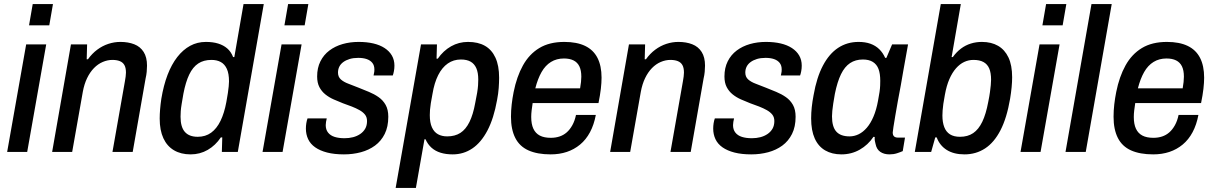

<svg xmlns="http://www.w3.org/2000/svg" viewBox="-20 -743 5936 939"><path d="M122 -619 140 -723H239L221 -619ZM15 0 108 -526H206L113 0Z M235 0 327 -526H406L404 -453H410Q430 -481 455.5 -500Q481 -519 510 -528.5Q539 -538 569 -538Q607 -538 636.5 -526.5Q666 -515 682.5 -489Q699 -463 699 -422Q699 -408 697.5 -392Q696 -376 692 -359L629 0H530L591 -346Q593 -358 594.5 -368.5Q596 -379 596 -388Q596 -411 588.5 -424.5Q581 -438 566 -444Q551 -450 530 -450Q506 -450 482.5 -440Q459 -430 439.5 -410Q420 -390 406 -361Q392 -332 385 -294L333 0Z M912 12Q865 12 831 -8Q797 -28 779 -67Q761 -106 761 -163Q761 -184 763 -208.5Q765 -233 769 -260Q780 -326 799.5 -377Q819 -428 847 -464Q875 -500 910 -519Q945 -538 987 -538Q1021 -538 1047 -530Q1073 -522 1091.5 -506Q1110 -490 1120 -464H1126L1171 -723H1270L1143 0H1065L1067 -71H1060Q1034 -32 996 -10Q958 12 912 12ZM947 -74Q985 -74 1012.5 -94Q1040 -114 1058.5 -152Q1077 -190 1087 -244Q1092 -270 1094.5 -288.5Q1097 -307 1098.5 -320.5Q1100 -334 1100 -345Q1100 -383 1089.5 -406Q1079 -429 1060 -439.5Q1041 -450 1014 -450Q976 -450 949.5 -432.5Q923 -415 905.5 -378.5Q888 -342 877 -285Q872 -256 868.5 -235Q865 -214 864 -199.5Q863 -185 863 -172Q863 -122 884 -98Q905 -74 947 -74Z M1371 -619 1389 -723H1488L1470 -619ZM1264 0 1357 -526H1455L1362 0Z M1662 12Q1615 12 1580 3Q1545 -6 1521.5 -22.5Q1498 -39 1487 -62.5Q1476 -86 1476 -114Q1476 -127 1478 -140Q1480 -153 1484 -164H1578Q1576 -156 1574.5 -147Q1573 -138 1573 -131Q1573 -109 1584.5 -94.5Q1596 -80 1616.5 -73.5Q1637 -67 1665 -67Q1687 -67 1706.5 -72Q1726 -77 1741.5 -87.5Q1757 -98 1766 -113.5Q1775 -129 1775 -151Q1775 -170 1765 -182.5Q1755 -195 1738 -204.5Q1721 -214 1700.5 -222Q1680 -230 1657 -238Q1634 -247 1611.5 -257Q1589 -267 1571 -281.5Q1553 -296 1542 -317Q1531 -338 1531 -369Q1531 -411 1547 -443Q1563 -475 1591 -496Q1619 -517 1655.5 -527.5Q1692 -538 1734 -538Q1774 -538 1806 -530.5Q1838 -523 1861 -508Q1884 -493 1896.5 -471.5Q1909 -450 1909 -422Q1909 -408 1906.5 -395Q1904 -382 1901 -374H1807Q1810 -386 1810.5 -392.5Q1811 -399 1811 -403Q1811 -423 1801 -435.5Q1791 -448 1773.5 -454Q1756 -460 1732 -460Q1708 -460 1690 -454.5Q1672 -449 1659 -439.5Q1646 -430 1639.5 -417Q1633 -404 1633 -388Q1633 -367 1647 -354.5Q1661 -342 1684 -333.5Q1707 -325 1734 -314Q1759 -304 1784.5 -293.5Q1810 -283 1831.5 -268Q1853 -253 1866 -230Q1879 -207 1879 -172Q1879 -123 1861.5 -88Q1844 -53 1814 -31Q1784 -9 1745 1.5Q1706 12 1662 12Z M1915 176 2039 -526H2117L2115 -456H2121Q2148 -495 2186 -516.5Q2224 -538 2269 -538Q2318 -538 2351.5 -519Q2385 -500 2403 -461Q2421 -422 2421 -363Q2421 -340 2419 -312.5Q2417 -285 2411 -254Q2395 -164 2364 -105Q2333 -46 2290 -17Q2247 12 2194 12Q2161 12 2135 4Q2109 -4 2090.5 -20.5Q2072 -37 2061 -62H2056L2014 176ZM2167 -76Q2205 -76 2231.5 -93Q2258 -110 2276 -146.5Q2294 -183 2304 -239Q2310 -268 2313.5 -289Q2317 -310 2318 -326Q2319 -342 2319 -354Q2319 -388 2309.5 -409.5Q2300 -431 2281.5 -441.5Q2263 -452 2234 -452Q2198 -452 2170 -432.5Q2142 -413 2123 -375.5Q2104 -338 2095 -283Q2090 -257 2087 -238.5Q2084 -220 2083 -206Q2082 -192 2082 -180Q2082 -143 2092.5 -120Q2103 -97 2122 -86.5Q2141 -76 2167 -76Z M2673 12Q2608 12 2564.5 -7.5Q2521 -27 2500 -68.5Q2479 -110 2479 -172Q2479 -202 2482.5 -232.5Q2486 -263 2492 -293Q2507 -368 2537.5 -423Q2568 -478 2617.5 -508Q2667 -538 2740 -538Q2801 -538 2841.5 -518.5Q2882 -499 2902 -460Q2922 -421 2922 -363Q2922 -339 2918.5 -308.5Q2915 -278 2907 -239H2585Q2582 -220 2580 -203Q2578 -186 2578 -171Q2578 -136 2588.5 -113.5Q2599 -91 2620 -80Q2641 -69 2674 -69Q2697 -69 2716.5 -75.5Q2736 -82 2751.5 -95.5Q2767 -109 2779 -130.5Q2791 -152 2797 -181H2894Q2885 -133 2865.5 -96.5Q2846 -60 2817 -36Q2788 -12 2752 0Q2716 12 2673 12ZM2598 -311H2817Q2820 -328 2821.5 -342Q2823 -356 2823 -368Q2823 -399 2813.5 -418.5Q2804 -438 2785 -447.5Q2766 -457 2738 -457Q2702 -457 2674.5 -440Q2647 -423 2628.5 -390.5Q2610 -358 2598 -311Z M2964 0 3056 -526H3135L3133 -453H3139Q3159 -481 3184.5 -500Q3210 -519 3239 -528.5Q3268 -538 3298 -538Q3336 -538 3365.5 -526.5Q3395 -515 3411.5 -489Q3428 -463 3428 -422Q3428 -408 3426.5 -392Q3425 -376 3421 -359L3358 0H3259L3320 -346Q3322 -358 3323.5 -368.5Q3325 -379 3325 -388Q3325 -411 3317.5 -424.5Q3310 -438 3295 -444Q3280 -450 3259 -450Q3235 -450 3211.5 -440Q3188 -430 3168.5 -410Q3149 -390 3135 -361Q3121 -332 3114 -294L3062 0Z M3654 12Q3607 12 3572 3Q3537 -6 3513.5 -22.5Q3490 -39 3479 -62.5Q3468 -86 3468 -114Q3468 -127 3470 -140Q3472 -153 3476 -164H3570Q3568 -156 3566.5 -147Q3565 -138 3565 -131Q3565 -109 3576.5 -94.5Q3588 -80 3608.5 -73.5Q3629 -67 3657 -67Q3679 -67 3698.5 -72Q3718 -77 3733.5 -87.5Q3749 -98 3758 -113.5Q3767 -129 3767 -151Q3767 -170 3757 -182.5Q3747 -195 3730 -204.5Q3713 -214 3692.5 -222Q3672 -230 3649 -238Q3626 -247 3603.5 -257Q3581 -267 3563 -281.5Q3545 -296 3534 -317Q3523 -338 3523 -369Q3523 -411 3539 -443Q3555 -475 3583 -496Q3611 -517 3647.5 -527.5Q3684 -538 3726 -538Q3766 -538 3798 -530.5Q3830 -523 3853 -508Q3876 -493 3888.5 -471.5Q3901 -450 3901 -422Q3901 -408 3898.5 -395Q3896 -382 3893 -374H3799Q3802 -386 3802.5 -392.5Q3803 -399 3803 -403Q3803 -423 3793 -435.5Q3783 -448 3765.5 -454Q3748 -460 3724 -460Q3700 -460 3682 -454.5Q3664 -449 3651 -439.5Q3638 -430 3631.5 -417Q3625 -404 3625 -388Q3625 -367 3639 -354.5Q3653 -342 3676 -333.5Q3699 -325 3726 -314Q3751 -304 3776.5 -293.5Q3802 -283 3823.5 -268Q3845 -253 3858 -230Q3871 -207 3871 -172Q3871 -123 3853.5 -88Q3836 -53 3806 -31Q3776 -9 3737 1.5Q3698 12 3654 12Z M4095 12Q4049 12 4015.5 -7.5Q3982 -27 3964.5 -66Q3947 -105 3947 -164Q3947 -191 3950 -219Q3953 -247 3959 -278Q3974 -364 4004.5 -422Q4035 -480 4079 -509Q4123 -538 4179 -538Q4212 -538 4237 -529Q4262 -520 4280 -502.5Q4298 -485 4309 -460H4315L4343 -526H4421L4398 -398Q4393 -365 4385.5 -326Q4378 -287 4371 -248.5Q4364 -210 4358.5 -177Q4353 -144 4349.5 -122Q4346 -100 4346 -95Q4346 -82 4352.5 -76Q4359 -70 4372 -70H4406L4395 -4Q4384 1 4367 6.5Q4350 12 4330 12Q4303 12 4285 -0.5Q4267 -13 4262 -39Q4260 -46 4258.5 -54.5Q4257 -63 4258 -73L4252 -74Q4225 -34 4184.5 -11Q4144 12 4095 12ZM4135 -76Q4158 -76 4179.5 -86.5Q4201 -97 4219.5 -118.5Q4238 -140 4252 -173Q4266 -206 4274 -250Q4279 -276 4281.5 -293.5Q4284 -311 4284.5 -324.5Q4285 -338 4285 -348Q4285 -383 4276.5 -405.5Q4268 -428 4249 -440Q4230 -452 4200 -452Q4164 -452 4137.5 -434.5Q4111 -417 4093 -380Q4075 -343 4063 -284Q4058 -256 4055 -236Q4052 -216 4050.5 -201Q4049 -186 4049 -174Q4049 -123 4070 -99.5Q4091 -76 4135 -76Z M4697 12Q4645 12 4610.5 -9.5Q4576 -31 4561 -71H4554L4534 0H4454L4581 -723H4679L4634 -464H4640Q4658 -489 4680 -505.5Q4702 -522 4728 -530Q4754 -538 4782 -538Q4828 -538 4861 -519Q4894 -500 4912 -462Q4930 -424 4930 -365Q4930 -343 4927.5 -316.5Q4925 -290 4920 -260Q4904 -166 4873 -106Q4842 -46 4797.5 -17Q4753 12 4697 12ZM4675 -74Q4713 -74 4739.5 -92Q4766 -110 4784 -147.5Q4802 -185 4813 -244Q4819 -273 4821.5 -292.5Q4824 -312 4825.5 -326.5Q4827 -341 4827 -353Q4827 -387 4818 -408Q4809 -429 4790 -439.5Q4771 -450 4741 -450Q4717 -450 4695.5 -440Q4674 -430 4655.5 -409Q4637 -388 4623 -356Q4609 -324 4601 -279Q4596 -254 4593.5 -235Q4591 -216 4590 -203Q4589 -190 4589 -178Q4589 -145 4598 -121.5Q4607 -98 4626 -86Q4645 -74 4675 -74Z M5078 -619 5096 -723H5195L5177 -619ZM4971 0 5064 -526H5162L5069 0Z M5191 0 5318 -723H5417L5290 0Z M5620 12Q5555 12 5511.5 -7.5Q5468 -27 5447 -68.5Q5426 -110 5426 -172Q5426 -202 5429.5 -232.5Q5433 -263 5439 -293Q5454 -368 5484.5 -423Q5515 -478 5564.5 -508Q5614 -538 5687 -538Q5748 -538 5788.5 -518.5Q5829 -499 5849 -460Q5869 -421 5869 -363Q5869 -339 5865.5 -308.5Q5862 -278 5854 -239H5532Q5529 -220 5527 -203Q5525 -186 5525 -171Q5525 -136 5535.5 -113.5Q5546 -91 5567 -80Q5588 -69 5621 -69Q5644 -69 5663.5 -75.5Q5683 -82 5698.5 -95.5Q5714 -109 5726 -130.5Q5738 -152 5744 -181H5841Q5832 -133 5812.5 -96.5Q5793 -60 5764 -36Q5735 -12 5699 0Q5663 12 5620 12ZM5545 -311H5764Q5767 -328 5768.5 -342Q5770 -356 5770 -368Q5770 -399 5760.5 -418.5Q5751 -438 5732 -447.5Q5713 -457 5685 -457Q5649 -457 5621.5 -440Q5594 -423 5575.5 -390.5Q5557 -358 5545 -311Z"/></svg>

Font: Archivo SemiCondensed Medium
Style: Italic
Weight: 500
Width: 4
Italic angle: -10°
Designer: Hector Gatti
Foundry: Omnibus-Type
Version: Version 2.001